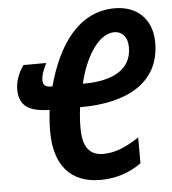

<svg xmlns="http://www.w3.org/2000/svg" viewBox="-52 -772 743 830"><g transform="rotate(-5 319.0 -357.0)"><path d="M351 10C410 10 476 -7 529 -47V-159C480 -127 430 -101 373 -101C314 -101 284 -137 284 -221C284 -250 286 -280 290 -311H298C493 -312 638 -386 638 -561C638 -665 571 -724 476 -724C321 -724 227 -590 179 -411H173C147 -411 138 -422 138 -441C138 -465 149 -490 161 -514H62C40 -483 26 -445 26 -412C26 -342 65 -312 158 -311C154 -279 152 -248 152 -217C152 -74 219 10 351 10ZM319 -411H311C332 -506 389 -621 466 -621C498 -621 523 -596 523 -551C523 -449 433 -412 319 -411Z"/></g></svg>

Font: Noto Sans ExtraCondensed
Style: Bold Italic
Weight: 700
Width: 2
Italic angle: -12°
Designer: Monotype Design Team
Foundry: Monotype Imaging Inc.
Version: Version 2.013